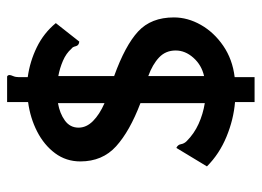

<svg xmlns="http://www.w3.org/2000/svg" viewBox="-118 -573 736 540"><g transform="rotate(-90 250.0 -303.0)"><path d="M233 45V-10Q184 -14 135.5 -34Q87 -54 52 -89L104 -175Q113 -171 114.5 -162Q116 -153 123 -146Q144 -125 171.5 -112.5Q199 -100 230 -95V-276Q151 -306 108.5 -344.5Q66 -383 66 -445Q66 -485 89 -516Q112 -547 150 -566.5Q188 -586 233 -592V-651H305Q309 -649 309 -644Q309 -641 306 -634Q303 -627 303 -618V-593Q347 -587 387 -567.5Q427 -548 455 -514L403 -448Q392 -449 390 -458Q388 -467 383 -470Q370 -485 349 -494Q328 -503 306 -507V-350Q392 -319 431.5 -282.5Q471 -246 471 -182Q471 -143 450 -106Q429 -69 391 -43Q353 -17 303 -11V45ZM230 -377V-508Q201 -503 181 -488.5Q161 -474 161 -450Q161 -428 179.5 -409.5Q198 -391 230 -377ZM306 -97Q337 -104 357.5 -127Q378 -150 378 -177Q378 -205 358.5 -223.5Q339 -242 306 -254Z"/></g></svg>

Font: Inconsolata
Style: Bold
Weight: 700
Monospace: yes
Designer: Raph Levien, Cyreal, Brenton Simpson
Foundry: Raph Levien, Cyreal, Google
Version: Version 3.100; ttfautohint (v1.8.4.7-5d5b)